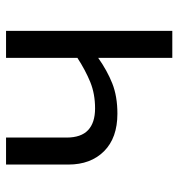

<svg xmlns="http://www.w3.org/2000/svg" viewBox="2 -578 576 619"><g transform="rotate(-90 289.5 -268.0)"><path d="M156 -341Q156 -294 180 -271.5Q204 -249 250 -249Q297 -249 335 -264.5Q373 -280 413 -306V-536H500V0H413V-239Q372 -210 330.5 -193.5Q289 -177 233 -177Q155 -177 112 -220Q69 -263 69 -335V-536H156Z"/></g></svg>

Font: Noto Sans Display
Style: Regular
Weight: 400
Designer: Monotype Design Team
Foundry: Monotype Imaging Inc.
Version: Version 2.003